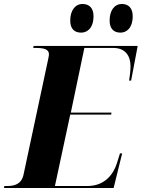

<svg xmlns="http://www.w3.org/2000/svg" viewBox="-54 -945 712 965"><path d="M552 -781C581 -781 613 -803 613 -864C613 -905 591 -925 559 -925C520 -925 497 -891 497 -842C497 -800 518 -781 552 -781ZM354 -781C384 -781 416 -803 416 -864C416 -905 394 -925 361 -925C323 -925 299 -891 299 -842C299 -800 320 -781 354 -781ZM-34 0H517L560 -174H549L533 -123C517 -74 477 -10 384 -10H222L299 -369H505L506 -379H302L370 -704H516C575 -704 602 -665 602 -612C602 -592 599 -564 595 -540H605L638 -714H115L113 -704H126C166 -704 192 -698 192 -672C192 -664 189 -653 187 -642L64 -66C53 -19 19 -10 -20 -10H-32Z"/></svg>

Font: Noto Serif Display SemiCondensed ExtraBold
Style: Italic
Weight: 800
Width: 4
Italic angle: -12°
Designer: Monotype Design Team
Foundry: Monotype Imaging Inc.
Version: Version 2.009